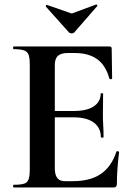

<svg xmlns="http://www.w3.org/2000/svg" viewBox="-20 -831 592 851"><path d="M483 0H41Q38 0 38 -6Q38 -12 41 -12Q72 -12 87 -17Q102 -22 107 -37Q112 -52 112 -81V-544Q112 -573 107 -587.5Q102 -602 87 -607.5Q72 -613 41 -613Q38 -613 38 -619Q38 -625 41 -625H465Q475 -625 475 -616L477 -483Q477 -481 472 -480Q467 -479 465 -482Q449 -541 411 -568.5Q373 -596 311 -596H281Q261 -596 248 -590.5Q235 -585 229 -573Q223 -561 223 -543V-85Q223 -66 228 -53Q233 -40 243 -34Q253 -28 269 -28H302Q380 -28 427 -60Q474 -92 496 -159Q497 -162 502.5 -160.5Q508 -159 508 -157Q504 -128 501 -88.5Q498 -49 498 -15Q498 0 483 0ZM427 -223Q427 -264 396 -287.5Q365 -311 305 -311H170V-339H306Q365 -339 395.5 -359.5Q426 -380 426 -415Q426 -418 431.5 -418Q437 -418 437 -415Q437 -382 436.5 -363.5Q436 -345 436 -325Q436 -300 437.5 -276Q439 -252 439 -223Q439 -221 433 -221Q427 -221 427 -223ZM286 -687 183 -802Q182 -805 185 -808Q188 -811 189 -809L298 -771L406 -811Q408 -812 410.5 -809Q413 -806 411 -804L309 -687Q305 -683 298 -683Q291 -683 286 -687Z"/></svg>

Font: Cormorant Garamond Light
Style: Bold
Weight: 700
Version: Version 4.001